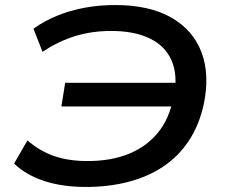

<svg xmlns="http://www.w3.org/2000/svg" viewBox="-20 -734 894 763"><path d="M321 9Q229 9 156.5 -14.5Q84 -38 36 -84L89 -176Q139 -133 196 -113.5Q253 -94 328 -94Q421 -94 491.5 -122.5Q562 -151 607.5 -206.5Q653 -262 669 -346L687 -311H224L239 -405H706L672 -354Q687 -438 661 -495.5Q635 -553 573.5 -582Q512 -611 422 -611Q345 -611 278.5 -590.5Q212 -570 149 -528L113 -620Q157 -651 207 -671.5Q257 -692 315 -703Q373 -714 437 -714Q574 -714 661 -664Q748 -614 781 -525.5Q814 -437 790 -321Q772 -238 731 -175.5Q690 -113 628.5 -72Q567 -31 489 -11Q411 9 321 9Z"/></svg>

Font: Nunito Sans 10pt Expanded SemiBold
Style: Italic
Weight: 600
Width: 7
Italic angle: -9°
Designer: Vernon Adams
Foundry: Vernon Adams
Version: Version 3.101;gftools[0.9.27]